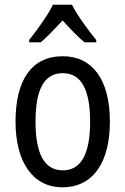

<svg xmlns="http://www.w3.org/2000/svg" viewBox="-20 -786 533 816"><path d="M286 -766H205C184 -722 140 -662 104 -616V-606H153C181 -629 213 -664 246 -699C278 -664 309 -631 339 -606H389V-616C354 -659 308 -721 286 -766ZM447 -269C447 -450 371 -547 247 -547C114 -547 46 -446 46 -269C46 -98 119 10 245 10C378 10 447 -99 447 -269ZM131 -269C131 -404 166 -475 247 -475C326 -475 363 -404 363 -269C363 -134 326 -62 247 -62C167 -62 131 -135 131 -269Z"/></svg>

Font: Noto Sans Telugu Condensed
Style: Regular
Weight: 400
Width: 3
Designer: Jelle Bosma - Monotype Design Team
Foundry: Monotype Imaging Inc.
Version: Version 2.005